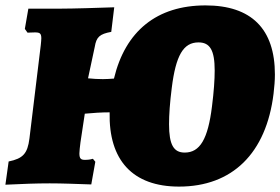

<svg xmlns="http://www.w3.org/2000/svg" viewBox="-37 -679 1038 711"><path d="M724 -659C544 -659 427 -564 385 -388C371 -387 358 -386 344 -386C326 -386 308 -387 289 -389L314 -506C320 -542 332 -553 375 -561L386 -652C328 -650 234 -647 190 -647H68L55 -572L65 -558C70 -558 81 -559 92 -559C110 -559 116 -556 116 -537C116 -531 115 -523 114 -512L72 -166C65 -110 48 -92 -5 -81L-17 5C46 2 96 0 147 0C194 0 241 2 301 4L316 -80L307 -91C304 -90 294 -87 278 -87C263 -87 257 -91 257 -111C257 -121 259 -134 261 -152L277 -258C308 -261 340 -263 369 -263C365 -86 454 12 626 12C823 12 949 -111 976 -332C979 -357 981 -381 981 -403C981 -572 894 -659 724 -659ZM748 -285C733 -163 703 -114 647 -114C606 -114 589 -143 589 -219C589 -254 592 -298 599 -353C614 -474 642 -522 698 -522C740 -522 758 -494 758 -418C758 -384 755 -340 748 -285Z"/></svg>

Font: Alegreya SC Black
Style: Italic
Weight: 900
Italic angle: -7°
Designer: Juan Pablo del Peral
Foundry: Huerta Tipografica
Version: Version 2.007;PS 002.007;hotconv 1.0.88;makeotf.lib2.5.64775